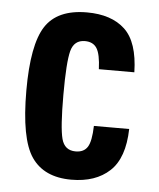

<svg xmlns="http://www.w3.org/2000/svg" viewBox="-45 -593 531 643"><g transform="rotate(5 220.0 -271.5)"><path d="M167.1 -270.9Q167.1 -380.7 177.1 -418.6Q187.1 -456.4 223.6 -456.4Q251 -456.4 263.5 -436.8Q276 -417.1 278 -366.7H397.3Q395 -468.1 349.7 -510.4Q304.4 -552.7 221.9 -552.7Q122.6 -552.7 82.4 -490.6Q42.3 -428.4 42.3 -274.7Q42.3 -112.6 84.3 -51.3Q126.3 10 218.1 10Q299.6 10 346.9 -34.1Q394.3 -78.1 396.6 -176H278Q276.6 -124.4 264.3 -105Q252 -85.6 224.3 -85.6Q187.1 -85.6 177.1 -123.3Q167.1 -161 167.1 -270.9Z"/></g></svg>

Font: Secuela Black
Style: Regular
Weight: 900
Designer: Fernando Haro
Foundry: deFharo
Version: Version 1.704